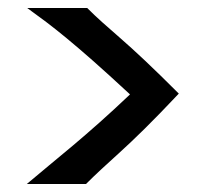

<svg xmlns="http://www.w3.org/2000/svg" viewBox="-20 -560 493 480"><path d="M198 -540Q216 -522 235.5 -504.5Q255 -487 281.5 -464Q308 -441 343 -408Q378 -375 427 -326Q377 -273 342 -238.5Q307 -204 280.5 -180Q254 -156 234 -137.5Q214 -119 195 -100H47Q74 -123 102 -146Q130 -169 161.5 -195.5Q193 -222 228.5 -253.5Q264 -285 305 -324Q250 -375 212.5 -408Q175 -441 146.5 -464.5Q118 -488 95.5 -505Q73 -522 48 -540Z"/></svg>

Font: Cantora One
Style: Regular
Weight: 400
Designer: Pablo Impallari, Rodrigo Fuenzalida
Foundry: Pablo Impallari
Version: Version 1.002; ttfautohint (v0.8) -G 200 -r 50